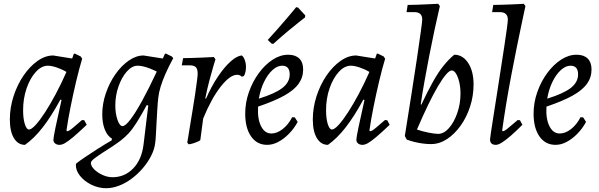

<svg xmlns="http://www.w3.org/2000/svg" viewBox="-20 -753 3163 1014"><path d="M334 -60Q339 -60 345.5 -63.5Q352 -67 367.5 -80Q383 -93 413 -119L425 -118L438 -94Q394 -52 366.5 -29Q339 -6 323 3Q307 12 294 12Q280 12 271 4.5Q262 -3 262 -15Q262 -26 273.5 -81.5Q285 -137 305 -225L299 -227Q250 -137 205 -79.5Q160 -22 112 12Q75 12 53.5 -23.5Q32 -59 32 -122Q32 -184 51.5 -244.5Q71 -305 104 -353.5Q137 -402 178 -431Q219 -460 261 -460L361 -444L370 -469L375 -470L406 -455L414 -443Q398 -390 382 -322.5Q366 -255 352.5 -187.5Q339 -120 331 -64ZM133 -69Q146 -69 168.5 -93.5Q191 -118 218.5 -160.5Q246 -203 275 -257.5Q304 -312 331 -373Q308 -387 280 -396.5Q252 -406 233 -406Q199 -406 169 -373Q139 -340 120.5 -286.5Q102 -233 102 -171Q102 -127 111 -98Q120 -69 133 -69Z M541 241Q500 241 462.5 222.5Q425 204 402 175Q379 146 381 115L383 110Q401 96 429 77Q457 58 493 35Q529 12 570 -12L571 -21Q547 -35 533.5 -69Q520 -103 520 -149Q520 -205 539 -260.5Q558 -316 589.5 -361Q621 -406 660 -433Q699 -460 738 -460L840 -444L851 -469L856 -470L887 -455L895 -446Q871 -402 854.5 -364.5Q838 -327 828.5 -296Q819 -265 816 -238Q813 -213 811 -179Q809 -145 807 -109.5Q805 -74 803.5 -44.5Q802 -15 800 0Q796 35 778.5 69.5Q761 104 734.5 135Q708 166 676 190Q644 214 609 227.5Q574 241 541 241ZM574 183Q638 183 683 137Q728 91 738 11L763 -196L755 -198Q724 -141 701.5 -105.5Q679 -70 658.5 -48Q638 -26 614 -8Q583 15 547 37.5Q511 60 485.5 78.5Q460 97 460 107Q460 124 477.5 141.5Q495 159 521.5 171Q548 183 574 183ZM627 -87Q642 -87 668.5 -121.5Q695 -156 730.5 -220.5Q766 -285 808 -375Q788 -385 769.5 -392Q751 -399 735.5 -402.5Q720 -406 707 -406Q677 -406 650 -375.5Q623 -345 606 -297Q589 -249 589 -196Q589 -153 600.5 -120Q612 -87 627 -87Z M969 0Q969 0 973 -23.5Q977 -47 983 -85Q989 -123 996.5 -167Q1004 -211 1010 -252Q1016 -293 1020 -323.5Q1024 -354 1024 -364Q1024 -388 1014.5 -398Q1005 -408 981 -408H940L947 -446Q970 -446 997.5 -447Q1025 -448 1050.5 -449Q1076 -450 1092.5 -451Q1109 -452 1109 -452L1118 -440Q1118 -440 1108.5 -409Q1099 -378 1086.5 -330.5Q1074 -283 1064 -233L1068 -232Q1097 -298 1131 -348.5Q1165 -399 1198 -428.5Q1231 -458 1257 -460Q1266 -454 1272.5 -436.5Q1279 -419 1279 -400Q1279 -386 1277 -376.5Q1275 -367 1273 -361.5Q1271 -356 1269 -353.5Q1267 -351 1267 -351L1257 -348Q1252 -353 1246 -355.5Q1240 -358 1232 -358Q1195 -358 1146 -296Q1097 -234 1053 -127L1038 -14Q1038 -11 1025.5 -5.5Q1013 0 998.5 4.5Q984 9 976 9Z M1581 -386Q1581 -344 1557 -310.5Q1533 -277 1481 -248Q1429 -219 1343 -190Q1339 -126 1358.5 -87Q1378 -48 1413 -48Q1443 -48 1473 -71.5Q1503 -95 1523 -134L1537 -133L1552 -109Q1533 -74 1506 -46.5Q1479 -19 1449.5 -3.5Q1420 12 1391 12Q1337 12 1306 -32.5Q1275 -77 1275 -153Q1275 -211 1294.5 -266.5Q1314 -322 1346.5 -366.5Q1379 -411 1419.5 -437.5Q1460 -464 1502 -464Q1540 -464 1560.5 -444Q1581 -424 1581 -386ZM1470 -406Q1444 -406 1418.5 -382.5Q1393 -359 1374 -319.5Q1355 -280 1347 -232Q1434 -259 1472 -289Q1510 -319 1510 -360Q1510 -406 1470 -406ZM1591 -661Q1591 -661 1566.5 -642Q1542 -623 1503.5 -591Q1465 -559 1423 -521L1414 -523L1394 -542Q1421 -571 1447.5 -601.5Q1474 -632 1496 -657.5Q1518 -683 1531 -699Q1544 -715 1544 -715L1554 -713L1592 -672Z M1934 -60Q1939 -60 1945.5 -63.5Q1952 -67 1967.5 -80Q1983 -93 2013 -119L2025 -118L2038 -94Q1994 -52 1966.5 -29Q1939 -6 1923 3Q1907 12 1894 12Q1880 12 1871 4.5Q1862 -3 1862 -15Q1862 -26 1873.5 -81.5Q1885 -137 1905 -225L1899 -227Q1850 -137 1805 -79.5Q1760 -22 1712 12Q1675 12 1653.5 -23.5Q1632 -59 1632 -122Q1632 -184 1651.5 -244.5Q1671 -305 1704 -353.5Q1737 -402 1778 -431Q1819 -460 1861 -460L1961 -444L1970 -469L1975 -470L2006 -455L2014 -443Q1998 -390 1982 -322.5Q1966 -255 1952.5 -187.5Q1939 -120 1931 -64ZM1733 -69Q1746 -69 1768.5 -93.5Q1791 -118 1818.5 -160.5Q1846 -203 1875 -257.5Q1904 -312 1931 -373Q1908 -387 1880 -396.5Q1852 -406 1833 -406Q1799 -406 1769 -373Q1739 -340 1720.5 -286.5Q1702 -233 1702 -171Q1702 -127 1711 -98Q1720 -69 1733 -69Z M2118 -35Q2136 -149 2153 -255.5Q2170 -362 2182.5 -447.5Q2195 -533 2202.5 -587Q2210 -641 2210 -650Q2210 -689 2168 -689H2127L2133 -727Q2154 -727 2182.5 -728Q2211 -729 2241 -730.5Q2271 -732 2294 -733L2303 -721Q2290 -665 2275.5 -598Q2261 -531 2247.5 -461Q2234 -391 2222 -324.5Q2210 -258 2202 -202L2205 -200Q2239 -272 2267 -322Q2295 -372 2322.5 -406Q2350 -440 2379 -464Q2424 -464 2452.5 -420.5Q2481 -377 2481 -307Q2481 -246 2462.5 -189.5Q2444 -133 2412 -88.5Q2380 -44 2340 -18Q2300 8 2256 8Q2236 8 2213 5Q2190 2 2168 -3.5Q2146 -9 2128 -16ZM2366 -381Q2354 -381 2335.5 -359.5Q2317 -338 2293 -297.5Q2269 -257 2241 -199Q2213 -141 2182 -69Q2207 -60 2241 -53Q2275 -46 2294 -46Q2324 -46 2351 -76.5Q2378 -107 2395 -156Q2412 -205 2412 -259Q2412 -291 2405.5 -319Q2399 -347 2388.5 -364Q2378 -381 2366 -381Z M2635 -60Q2643 -60 2657 -71Q2671 -82 2714 -119L2726 -118L2739 -94Q2705 -60 2677.5 -36Q2650 -12 2630.5 0Q2611 12 2599 12Q2568 12 2568 -17Q2568 -21 2573 -55Q2578 -89 2586.5 -142.5Q2595 -196 2605 -260Q2615 -324 2625 -389Q2635 -454 2643.5 -509.5Q2652 -565 2657 -602.5Q2662 -640 2662 -649Q2662 -689 2620 -689H2579L2585 -727Q2608 -727 2635.5 -728Q2663 -729 2688.5 -730Q2714 -731 2730 -732Q2746 -733 2746 -733L2755 -721Q2755 -721 2748.5 -691Q2742 -661 2731 -608.5Q2720 -556 2706.5 -489.5Q2693 -423 2679 -349Q2665 -275 2653 -202Q2641 -129 2632 -64Z M3104 -386Q3104 -344 3080 -310.5Q3056 -277 3004 -248Q2952 -219 2866 -190Q2862 -126 2881.5 -87Q2901 -48 2936 -48Q2966 -48 2996 -71.5Q3026 -95 3046 -134L3060 -133L3075 -109Q3056 -74 3029 -46.5Q3002 -19 2972.5 -3.5Q2943 12 2914 12Q2860 12 2829 -32.5Q2798 -77 2798 -153Q2798 -211 2817.5 -266.5Q2837 -322 2869.5 -366.5Q2902 -411 2942.5 -437.5Q2983 -464 3025 -464Q3063 -464 3083.5 -444Q3104 -424 3104 -386ZM2993 -406Q2967 -406 2941.5 -382.5Q2916 -359 2897 -319.5Q2878 -280 2870 -232Q2957 -259 2995 -289Q3033 -319 3033 -360Q3033 -406 2993 -406Z"/></svg>

Font: Alegreya
Style: Italic
Weight: 400
Italic angle: -7°
Designer: Juan Pablo del Peral
Foundry: Huerta Tipografica
Version: Version 2.009